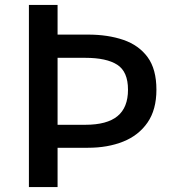

<svg xmlns="http://www.w3.org/2000/svg" viewBox="-20 -757 708 777"><path d="M97 0V-737H213V-617H336Q417 -617 479.5 -595.5Q542 -574 577.5 -525.5Q613 -477 613 -394Q613 -313 577 -261Q541 -209 478.5 -184Q416 -159 336 -159H213V0ZM213 -252H325Q413 -252 455.5 -287Q498 -322 498 -394Q498 -467 454.5 -495Q411 -523 325 -523H213Z"/></svg>

Font: Noto Sans HK Thin Medium
Style: Regular
Weight: 500
Version: Version 2.004-H2;hotconv 1.0.118;makeotfexe 2.5.65603